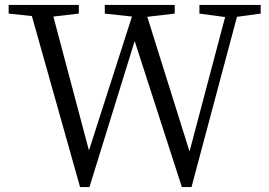

<svg xmlns="http://www.w3.org/2000/svg" viewBox="-20 -749 1087 777"><path d="M1035 -729H787V-694L891 -680L747 -136L576 -681L687 -694V-729H404V-694L514 -682L340 -140L196 -682L299 -694V-729H15V-694L109 -684L304 8H342L525 -583L716 8H755L939 -681L1035 -694Z"/></svg>

Font: Source Han Serif
Style: Regular
Weight: 400
Designer: Ryoko NISHIZUKA 西塚涼子 (kana & ideographs); Frank Grießhammer (Latin, Greek & Cyrillic); Wenlong ZHANG 张文龙 (bopomofo); San
Foundry: Adobe Systems Incorporated
Version: Version 1.001;PS 1.001;hotconv 16.6.54;makeotf.lib2.5.65590